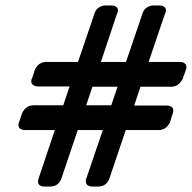

<svg xmlns="http://www.w3.org/2000/svg" viewBox="-20 -684 703 704"><path d="M661 -426Q660 -424 658.5 -419Q657 -414 655 -409Q652 -403 650 -395Q635 -366 608 -366H495L472 -297H591Q602 -297 609.5 -292Q617 -287 615 -274Q614 -267 612 -264L603 -235Q589 -207 561 -207H441L381 -29Q370 0 339 0H319Q308 0 300.5 -5.5Q293 -11 295 -25Q296 -31 298 -34L357 -207H265L205 -29Q194 0 163 0H143Q132 0 125 -5.5Q118 -11 120 -24Q122 -32 123 -34L181 -207H73Q61 -207 53.5 -212.5Q46 -218 48 -232Q50 -238 52 -242L61 -269Q75 -298 104 -298H212L235 -367H120Q109 -367 101 -372.5Q93 -378 95 -391Q97 -397 99 -401L108 -429Q122 -457 151 -457H266L327 -636Q332 -650 343 -657Q354 -664 368 -664H388Q398 -664 406 -659Q414 -654 412 -641Q410 -633 408 -631L350 -457H442L503 -636Q508 -650 519 -657Q530 -664 544 -664H564Q574 -664 582 -659Q590 -654 588 -641Q586 -633 584 -631L525 -457H639Q650 -457 657.5 -451.5Q665 -446 663 -432Q661 -428 661 -426ZM319 -366 296 -298H388L411 -366Z"/></svg>

Font: Jura
Style: Bold Italic
Weight: 700
Designer: Ed Merritt
Foundry: Ten by Twenty
Version: Version 1.007